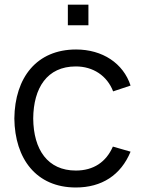

<svg xmlns="http://www.w3.org/2000/svg" viewBox="-20 -791 617 826"><path d="M271.9 -770.8V-682.3H360.4V-770.8ZM541.7 -422.9C510.4 -518.8 420.8 -578.1 307.3 -578.1C138.5 -578.1 43.8 -458.3 41.7 -281.2C43.8 -107.3 136.5 15.6 306.2 15.6C417.7 15.6 500 -37.5 541.7 -138.5L465.6 -160.4C436.5 -93.8 382.3 -57.3 306.2 -57.3C185.4 -57.3 124 -146.9 122.9 -281.2C124 -412.5 182.3 -505.2 306.2 -505.2C380.2 -505.2 440.6 -465.6 466.7 -397.9Z"/></svg>

Font: Manrope3
Style: Regular
Weight: 400
Width: 4
Designer: Mikhail Sharanda
Foundry: Mikhail Sharanda
Version: Version 3.000;PS 003.000;hotconv 1.0.88;makeotf.lib2.5.64775